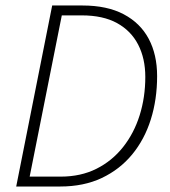

<svg xmlns="http://www.w3.org/2000/svg" viewBox="-20 -679 618 699"><path d="M39 0 170 -659H280Q370 -659 430.5 -627Q491 -595 521.5 -537.5Q552 -480 552 -402Q552 -317 529 -244Q506 -171 461 -116.5Q416 -62 350.5 -31Q285 0 199 0ZM88 -36H201Q274 -36 331 -64.5Q388 -93 428 -143.5Q468 -194 488.5 -259.5Q509 -325 509 -399Q509 -466 483 -516.5Q457 -567 406 -595Q355 -623 278 -623H205Z"/></svg>

Font: Source Sans 3 Light
Style: Italic
Weight: 300
Italic angle: -11°
Designer: Paul D. Hunt
Foundry: Adobe
Version: Version 3.046;hotconv 1.0.118;makeotfexe 2.5.65603